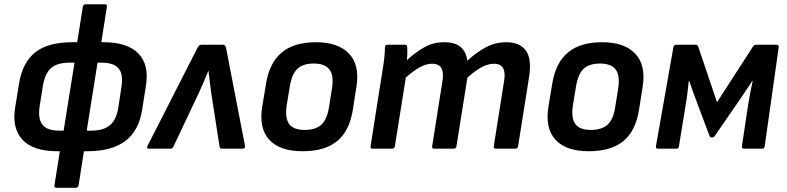

<svg xmlns="http://www.w3.org/2000/svg" viewBox="-20 -704 3726 909"><path d="M250.6 12Q136.3 12 86 -42.9Q35.8 -97.8 51.8 -195.2L70.4 -309.6Q86.8 -409 147.2 -456.5Q207.6 -504.1 322.6 -504.1H469.6Q582.6 -504.1 634.7 -451.3Q686.7 -398.6 671 -299.2L653.1 -184.8Q637.7 -85.4 573.7 -36.7Q509.6 12 393.9 12ZM259.8 -85.5H411.6Q470.4 -85.5 500.9 -111.6Q531.5 -137.7 540.4 -196.2L555.1 -293.2Q564.4 -352.8 541.5 -380Q518.5 -407.3 460.4 -407.3H309.9Q250.9 -407.3 221.9 -382Q193 -356.7 183.1 -297.9L167.8 -201.5Q158.8 -141.7 181.1 -113.6Q203.3 -85.5 259.8 -85.5ZM247.1 185Q235.8 185 237.8 173.3L267.8 -15.8L275.5 -49.7L337.8 -438.8L341.1 -475.6L372.1 -672Q374.1 -683.7 385.1 -683.7H476.7Q488.4 -683.7 486.1 -672L454.4 -470.3L447 -440.1L384.7 -48.3L381.8 -17.1L352.1 173.3Q349.7 185 338.7 185Z M685 0Q671.6 0 678.6 -13.7L915.6 -478.8Q922.6 -492.1 933.6 -492.1H1035.6Q1046.9 -492.1 1049.9 -478.8L1139.9 -13.7Q1141.9 0 1128.8 0H1031.2Q1020.8 0 1019.5 -9.7L980.4 -261.7Q977.1 -289.1 973.6 -314.3Q970.1 -339.4 967.2 -366.8H965.5Q954.8 -339.8 943.9 -314.6Q932.9 -289.4 920.5 -262.3L801 -9.7Q796.7 0 786.7 0Z M1412.5 12Q1304.3 12 1254.6 -42.7Q1204.8 -97.4 1221.5 -199.1L1239.8 -309.6Q1256.4 -408.3 1314.7 -456.2Q1372.9 -504.1 1475.7 -504.1Q1580.6 -504.1 1632.1 -450.4Q1683.7 -396.6 1667.7 -294.3L1650.7 -185.8Q1634.7 -83.8 1576.1 -35.9Q1517.6 12 1412.5 12ZM1422.2 -88.9Q1474.7 -88.9 1501.7 -114Q1528.8 -139 1537.7 -197.2L1551.7 -285.3Q1561.3 -346.4 1539.8 -374.8Q1518.2 -403.2 1466.3 -403.2Q1413.9 -403.2 1387.8 -378.1Q1361.7 -353 1352.1 -295.2L1337.5 -206.1Q1328.2 -147.3 1348.1 -118.1Q1368 -88.9 1422.2 -88.9Z M1744.5 0Q1732.4 0 1734.4 -11.7L1790.4 -367Q1795.4 -396.1 1799 -425.9Q1802.5 -455.7 1802.5 -480.4Q1802.5 -492.1 1814.2 -492.1H1897Q1902.6 -492.1 1905.2 -489.6Q1907.7 -487.1 1908 -481Q1908.7 -467.1 1908.5 -451.7Q1908.3 -436.4 1906.7 -419.4Q1949.9 -459 1991.2 -481.5Q2032.5 -504.1 2081.9 -504.1Q2132.6 -504.1 2159.9 -482.3Q2187.2 -460.5 2192.3 -416.5Q2237.1 -457.4 2281.6 -480.7Q2326.1 -504.1 2376.1 -504.1Q2442.8 -504.1 2470.6 -463.3Q2498.5 -422.4 2484.5 -337.1L2432.8 -11.7Q2430.8 0 2420.4 0H2327.8Q2315.8 0 2317.8 -12.4L2366.4 -319.2Q2373.4 -360.3 2362 -381.3Q2350.5 -402.2 2318.3 -402.2Q2290.4 -402.2 2260.2 -385.8Q2230 -369.4 2192.9 -336.6L2141 -11.7Q2140 -6.7 2137.3 -3.3Q2134.6 0 2128.6 0H2036Q2024 0 2026 -11.7L2074.6 -319.2Q2081.6 -360.3 2069.8 -381.3Q2058 -402.2 2025.7 -402.2Q1997.9 -402.2 1969.2 -386.6Q1940.5 -371 1901.4 -337.3L1849.4 -11.7Q1848.4 -6.7 1845.8 -3.3Q1843.1 0 1837.1 0Z M2767.5 12Q2659.3 12 2609.6 -42.7Q2559.8 -97.4 2576.5 -199.1L2594.8 -309.6Q2611.4 -408.3 2669.7 -456.2Q2727.9 -504.1 2830.7 -504.1Q2935.6 -504.1 2987.1 -450.4Q3038.7 -396.6 3022.7 -294.3L3005.7 -185.8Q2989.7 -83.8 2931.1 -35.9Q2872.6 12 2767.5 12ZM2777.2 -88.9Q2829.7 -88.9 2856.7 -114Q2883.8 -139 2892.7 -197.2L2906.7 -285.3Q2916.3 -346.4 2894.8 -374.8Q2873.2 -403.2 2821.3 -403.2Q2768.9 -403.2 2742.8 -378.1Q2716.7 -353 2707.1 -295.2L2692.5 -206.1Q2683.2 -147.3 2703.1 -118.1Q2723 -88.9 2777.2 -88.9Z M3095.8 0Q3083.4 0 3085.4 -11.7L3168.1 -480.4Q3169.8 -492.1 3182.2 -492.1H3274Q3282.7 -492.1 3285.7 -483.1L3374.5 -219.9L3544.5 -483.1Q3550.5 -492.1 3558.9 -492.1H3656.7Q3668.4 -492.1 3666.7 -480.4L3600.4 -11.7Q3599.1 0 3588 0H3502.6Q3490.9 0 3492.5 -11.7L3522 -208.7Q3526 -234.3 3531.9 -263.9Q3537.7 -293.5 3543.4 -320.2H3541.1Q3524.7 -295.2 3507.2 -268.8Q3489.7 -242.4 3473.3 -219.1L3363.1 -59.2Q3361.1 -56.2 3357.4 -54.5Q3353.8 -52.8 3350.4 -52.8Q3347.4 -52.8 3344.5 -54Q3341.7 -55.2 3339.7 -59.2L3278.6 -221.7Q3270.2 -244 3260.7 -269.9Q3251.2 -295.8 3243.2 -320.2H3240.9Q3237.9 -293.5 3234.7 -264.8Q3231.5 -236 3226.5 -208.7L3194.3 -11.7Q3193 0 3182 0Z"/></svg>

Font: Sofia Sans Hairline
Style: Italic
Weight: 1
Italic angle: -9°
Designer: Botio Nikoltchev, Ani Petrova
Foundry: lettersoup
Version: Version 4.102